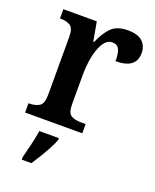

<svg xmlns="http://www.w3.org/2000/svg" viewBox="-143 -630 756 934"><g transform="rotate(20 235.0 -163.0)"><path d="M22 0V-48H26Q57 -48 77.5 -60.5Q98 -73 98 -120V-420Q98 -464 78.5 -476Q59 -488 29 -488H25V-536H198L216 -437H220Q241 -487 270 -517Q299 -547 357 -547Q408 -547 432 -524.5Q456 -502 456 -465Q456 -385 350 -385Q350 -426 340.5 -446Q331 -466 304 -466Q283 -466 267.5 -447.5Q252 -429 242 -399.5Q232 -370 227.5 -336.5Q223 -303 223 -273V-115Q223 -71 242.5 -59.5Q262 -48 291 -48H318V0ZM85 208Q93 177 103 136Q113 95 118 61H219V71Q211 92 196.5 119Q182 146 165.5 173Q149 200 135 221H85Z"/></g></svg>

Font: Noto Serif Georgian SemiCondensed SemiBold
Style: Regular
Weight: 600
Width: 4
Designer: Monotype Design Team, Akaki Razmadze
Foundry: Google LLC
Version: Version 2.003; ttfautohint (v1.8.4.7-5d5b)